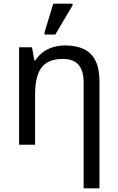

<svg xmlns="http://www.w3.org/2000/svg" viewBox="-20 -796 648 1056"><path d="M440 240V-343Q440 -407 412 -439.5Q384 -472 325 -472Q269 -472 235.5 -449.5Q202 -427 187.5 -384Q173 -341 173 -278V0H85V-536H156L169 -463H174Q192 -491 217 -509.5Q242 -528 273 -537Q304 -546 338 -546Q400 -546 442 -525.5Q484 -505 505.5 -461.5Q527 -418 527 -349V240ZM225 -606V-618L273 -776H379V-766L284 -606Z"/></svg>

Font: Noto Sans Ambassadori
Style: Regular
Weight: 400
Designer: Monotype Design Team
Foundry: Monotype Imaging Inc.
Version: Version 2.013